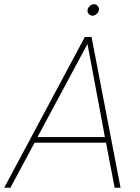

<svg xmlns="http://www.w3.org/2000/svg" viewBox="-55 -885 659 905"><path d="M444.8 -212.4H107.9L-5.9 0H-35.2L344.7 -710.4L376.5 -710.9L513.2 0H485.4ZM121.6 -238.8H439.5L357.4 -677.7ZM357.9 -838.9Q359.4 -848.6 368.4 -856.9Q377.4 -865.2 387.7 -865.2Q398.9 -865.2 406 -856.4Q413.1 -847.7 411.1 -836.9Q409.7 -827.1 400.4 -819.1Q391.1 -811 380.9 -811Q369.6 -811.5 362.8 -819.8Q356 -828.1 357.9 -838.9Z"/></svg>

Font: Roboto Thin
Style: Italic
Weight: 250
Italic angle: -12°
Designer: Google
Version: Version 2.134; 2016